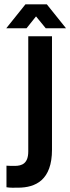

<svg xmlns="http://www.w3.org/2000/svg" viewBox="-20 -868 326 890"><path d="M10 0C29 3 43 2 63 2C146 2 221 -34 221 -174V-700H111V-166C111 -111 83 -99 48 -99C36 -99 22 -99 10 -100ZM103 -737 147 -792 192 -737H286L197 -848H98L9 -737Z"/></svg>

Font: Bebas Neue
Style: Bold
Weight: 700
Designer: Ryoichi Tsunekawa
Foundry: Ryoichi Tsunekawa
Version: Version 1.300